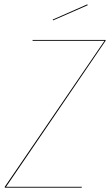

<svg xmlns="http://www.w3.org/2000/svg" viewBox="-20 -864 506 884"><path d="M2 -4 461 -676H130V-680H466V-676L8 -4H357L356 0H2ZM384 -840 224 -770 223 -774 382 -844Z"/></svg>

Font: Fira Sans Condensed Four
Style: Italic
Weight: 100
Width: 3
Italic angle: -8°
Designer: bBox Type GmbH & Carrois Corporate GbR & Edenspiekermann AG
Foundry: bBox Type GmbH & Carrois Corporate GbR & Edenspiekermann AG
Version: Version 4.301